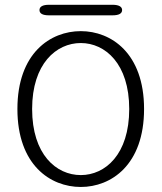

<svg xmlns="http://www.w3.org/2000/svg" viewBox="-20 -752 659 783"><path d="M141 -711C141 -697 153.5 -689.5 179.5 -689.5H439C465 -689.5 478 -697 478 -711C478 -724.5 465 -732.5 439 -732.5H179.5C153.5 -732.5 141 -724.5 141 -711ZM309.5 10.5C433 10.5 567.5 -79 567.5 -307.5C567.5 -535.5 433 -625 309.5 -625C185.5 -625 51 -535.5 51 -307.5C51 -79 185.5 10.5 309.5 10.5ZM309.5 -38C209.5 -38 111 -122 111 -307.5C111 -492 209.5 -576.5 309.5 -576.5C409 -576.5 507 -492 507 -307.5C507 -122 409 -38 309.5 -38Z"/></svg>

Font: RTM Light Light
Style: Regular
Weight: 300
Designer: after Tyler Finck
Foundry: An Endless Supply
Version: Version 1.000;Glyphs 3.2.1 (3258)